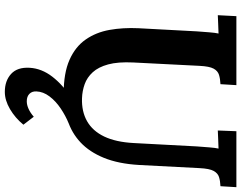

<svg xmlns="http://www.w3.org/2000/svg" viewBox="-122 -618 1000 796"><g transform="rotate(90 378.0 -220.0)"><path d="M756 -700 752 -634Q730 -633 714 -628Q698 -623 688.5 -605.5Q679 -588 677 -547L664 -297Q659 -211 634.5 -151Q610 -91 570.5 -54Q531 -17 479 -0.5Q427 16 367 16Q283 16 228.5 -8Q174 -32 144 -75Q114 -118 104 -174Q94 -230 97 -294L110 -536Q112 -563 114 -588Q116 -613 119 -626Q103 -625 78.5 -624.5Q54 -624 43 -623L47 -700H333L329 -634Q307 -633 290.5 -628Q274 -623 264.5 -605.5Q255 -588 253 -547L239 -272Q236 -209 247 -168.5Q258 -128 279.5 -104.5Q301 -81 329 -71Q357 -61 387 -60Q442 -58 482.5 -81Q523 -104 546 -152Q569 -200 573 -274L587 -536Q589 -563 591 -588Q593 -613 596 -626Q580 -625 556 -624.5Q532 -624 521 -623L524 -700ZM361 260Q315 260 286.5 234Q258 208 261 157Q264 107 298 63Q332 19 385 -14.5Q438 -48 496 -67L492 -5Q460 8 429.5 28.5Q399 49 379.5 75Q360 101 359 129Q358 147 369 158Q380 169 400 169Q415 169 431.5 161.5Q448 154 464 140L497 183Q469 217 432.5 238.5Q396 260 361 260Z"/></g></svg>

Font: Lora
Style: Bold Italic
Weight: 700
Italic angle: -3°
Designer: Olga Karpushina, Alexei Vanyashin (Cyrillic)
Foundry: Cyreal
Version: Version 3.004